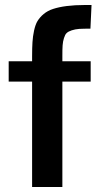

<svg xmlns="http://www.w3.org/2000/svg" viewBox="-20 -745 440 765"><path d="M228.5 0V-419.9H341.3V-501H228.5V-522C228.5 -557.6 229 -575.2 234.9 -593.3C237.8 -602.5 241.2 -609.4 245.6 -613.3C253.9 -621.6 274.4 -628.4 295.9 -629.9C307.1 -630.4 321.8 -630.9 340.3 -630.9L344.7 -725.1H318.8C263.7 -725.1 221.7 -719.2 191.9 -709.5C162.1 -700.2 141.6 -680.7 129.4 -661.1C117.7 -642.1 111.3 -606.9 109.4 -577.1C108.4 -562 107.9 -543.5 107.9 -520.5V-501H14.6V-419.9H107.9V0Z"/></svg>

Font: Ride
Style: Bold
Weight: 700
Version: Version 3.000